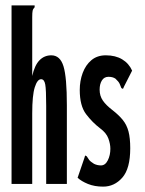

<svg xmlns="http://www.w3.org/2000/svg" viewBox="-20 -685 540 715"><path d="M23 -665H109V-658Q103 -652 101.5 -645Q100 -638 100 -621V-402Q109 -442 127 -460.5Q145 -479 171 -479Q204 -479 216.5 -438Q229 -397 229 -293V0H152V-291Q152 -351 148.5 -370.5Q145 -390 133 -390Q119 -390 109.5 -360Q100 -330 100 -263V0H23Z M364 10Q332 10 307.5 0Q283 -10 269 -23L294 -96L297 -106L303 -103Q307 -96 312 -89.5Q317 -83 330 -75Q342 -69 356 -69Q372 -69 381.5 -88Q391 -107 391 -131Q391 -149 383.5 -169.5Q376 -190 353 -207Q324 -229 300.5 -260Q277 -291 277 -350Q277 -384 288 -413.5Q299 -443 320.5 -461Q342 -479 374 -479Q410 -479 435 -464Q460 -449 472 -422L442 -363L438 -354L432 -357Q429 -365 425.5 -373Q422 -381 410 -392Q400 -399 384 -399Q368 -399 359.5 -385.5Q351 -372 351 -351Q351 -328 363 -310.5Q375 -293 400 -274Q423 -256 437.5 -238Q452 -220 458.5 -195.5Q465 -171 465 -133Q465 -57 435.5 -23.5Q406 10 364 10Z"/></svg>

Font: Inconsolata UltraCondensed ExtraBold
Style: Regular
Weight: 800
Width: 1
Monospace: yes
Designer: Raph Levien, Cyreal, Brenton Simpson
Foundry: Raph Levien, Cyreal, Google
Version: Version 3.001; ttfautohint (v1.8.2.53-6de2)